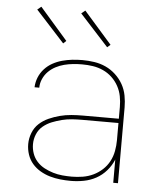

<svg xmlns="http://www.w3.org/2000/svg" viewBox="-53 -793 707 848"><g transform="rotate(5 300.0 -369.5)"><path d="M292 8Q269 8 245.5 5.5Q222 3 199.5 -3.5Q177 -10 156.5 -22Q136 -34 121 -51.5Q106 -69 98.5 -91.5Q91 -114 91 -138Q91 -163 100.5 -187.5Q110 -212 128.5 -229Q147 -246 170.5 -256.5Q194 -267 219 -273.5Q244 -280 269.5 -282Q295 -284 320 -284H480V-336Q480 -360 475.5 -383.5Q471 -407 459.5 -428Q448 -449 430.5 -465.5Q413 -482 391 -492Q369 -502 345.5 -505.5Q322 -509 298 -509Q278 -509 258 -507Q238 -505 218.5 -500Q199 -495 181 -485.5Q163 -476 149 -462Q135 -448 126.5 -429Q118 -410 118 -390H97Q98 -413 106.5 -434Q115 -455 130.5 -472Q146 -489 166 -500Q186 -511 208 -517Q230 -523 252.5 -525.5Q275 -528 298 -528Q324 -528 350.5 -524Q377 -520 401 -509Q425 -498 445 -479.5Q465 -461 478 -438Q491 -415 496 -388.5Q501 -362 501 -336V0H480V-103Q469 -76 449.5 -53.5Q430 -31 404.5 -17Q379 -3 350 2.5Q321 8 292 8ZM295 -11Q319 -11 343.5 -15Q368 -19 390 -29.5Q412 -40 430 -56.5Q448 -73 459.5 -94.5Q471 -116 475.5 -140.5Q480 -165 480 -189V-265H320Q297 -265 274.5 -263.5Q252 -262 230 -256.5Q208 -251 186.5 -242.5Q165 -234 147.5 -219.5Q130 -205 121 -183.5Q112 -162 112 -139Q112 -118 119 -98Q126 -78 140 -62.5Q154 -47 173 -37Q192 -27 212 -21Q232 -15 253 -13Q274 -11 295 -11ZM401 -594 274 -733 291 -747 415 -606ZM206 -594 79 -733 96 -747 219 -606Z"/></g></svg>

Font: Iosevka Thin Extended
Style: Regular
Weight: 100
Width: 7
Monospace: yes
Designer: Belleve Invis
Foundry: Belleve Invis
Version: Version 32.5.0; ttfautohint (v1.8.4)